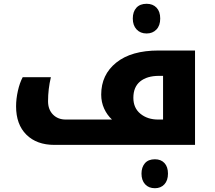

<svg xmlns="http://www.w3.org/2000/svg" viewBox="-20 -766 1136 1015"><path d="M268 0Q174 0 119.5 -54Q65 -108 65 -204Q65 -243 74.5 -285.5Q84 -328 100 -358H249Q234 -295 234 -231Q234 -187 260 -160.5Q286 -134 328 -134H572Q546 -158 530.5 -192Q515 -226 515 -266Q515 -371 594.5 -435Q674 -499 818 -499H1011V0ZM842 -134V-365H821Q757 -365 721 -335.5Q685 -306 685 -249Q685 -195 722.5 -164.5Q760 -134 816 -134ZM755 -589Q722 -589 702 -610.5Q682 -632 682 -668Q682 -704 701 -725Q720 -746 755 -746Q788 -746 807.5 -725.5Q827 -705 827 -668Q827 -631 807 -610Q787 -589 755 -589ZM799 229Q766 229 747 208Q728 187 728 152Q728 118 746 97Q764 76 799 76Q831 76 849.5 96Q868 116 868 152Q868 188 849 208.5Q830 229 799 229Z"/></svg>

Font: Noto Kufi Arabic ExtraBold
Style: Regular
Weight: 800
Designer: Monotype Design Team, David Williams, Khaled Hosny
Foundry: Google LLC
Version: Version 2.109; ttfautohint (v1.8.4.7-5d5b)